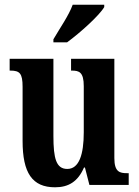

<svg xmlns="http://www.w3.org/2000/svg" viewBox="-20 -786 589 816"><path d="M207 -619V-606H265C320 -646 403 -721 423 -756V-766H289C273 -721 233 -664 207 -619ZM214 10C271 10 311 -14 337 -74H341L360 0H527V-50H520C489 -50 466 -55 466 -114V-536H282V-486H285C316 -486 336 -480 336 -420V-224C336 -129 316 -68 266 -68C219 -68 207 -112 207 -208V-536H21V-486H24C64 -486 76 -474 76 -417V-187C76 -51 117 10 214 10Z"/></svg>

Font: Noto Serif Khmer ExtraCondensed
Style: Bold
Weight: 700
Width: 2
Designer: Danh Hong and the Monotype Design Team
Foundry: Monotype Imaging Inc.
Version: Version 2.004